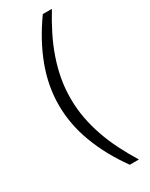

<svg xmlns="http://www.w3.org/2000/svg" viewBox="-206 -743 676 867"><g transform="rotate(-30 132.0 -309.0)"><path d="M48.8 -309.1Q48.8 -409.2 85.9 -507.6Q123 -606 191.9 -702.1H239.3Q210 -654.3 186 -606.4Q162.1 -558.6 145.3 -510Q128.4 -461.4 119.1 -411.6Q109.9 -361.8 109.9 -309.1Q109.9 -256.8 119.1 -206.8Q128.4 -156.7 145.3 -108.2Q162.1 -59.6 186 -12Q210 35.6 239.3 83.5H191.9Q123 -12.2 85.9 -110.8Q48.8 -209.5 48.8 -309.1Z"/></g></svg>

Font: SaysetthaMai
Style: Regular
Weight: 400
Designer: John M. Durdin
Foundry: Lao Script for Windows
Version: Version 1.101